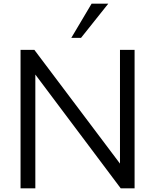

<svg xmlns="http://www.w3.org/2000/svg" viewBox="-20 -1020 840 1040"><path d="M566.4 -1000 418.9 -814.9H366.2L476.1 -1000ZM629.9 -750H709V0H633.8L171.4 -616.2V0H91.3V-750H166L629.9 -133.8Z"/></svg>

Font: Now
Style: Regular
Weight: 400
Designer: Alfredo Marco Pradil
Foundry: Alfredo Marco Pradil
Version: Version 1.002;PS 001.002;hotconv 1.0.88;makeotf.lib2.5.64775